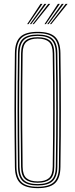

<svg xmlns="http://www.w3.org/2000/svg" viewBox="-20 -970 390 995"><path d="M175.2 5Q112.8 5 85.4 -20.6Q58 -46.2 57.2 -105Q56.2 -191.2 55.6 -263.6Q55 -336 55 -403.2Q55 -470.5 55.6 -541Q56.2 -611.5 57.2 -694Q58 -753.5 85.4 -779.2Q112.8 -805 175.2 -805Q238 -805 265.2 -779.2Q292.5 -753.5 293.2 -694Q294.5 -611.5 295 -541Q295.5 -470.5 295.5 -403.2Q295.5 -336 295 -263.6Q294.5 -191.2 293.2 -105Q292.5 -46.2 265.2 -20.6Q238 5 175.2 5ZM175.2 -2Q233.5 -2 259 -26Q284.5 -50 285.2 -105Q286.5 -191.2 287 -263.6Q287.5 -336 287.5 -403.2Q287.5 -470.5 287 -541Q286.5 -611.5 285.2 -694Q284.5 -749.8 259 -773.9Q233.5 -798 175.2 -798Q117 -798 91.5 -773.9Q66 -749.8 65.2 -694Q64.2 -611.5 63.6 -541Q63 -470.5 63 -403.2Q63 -336 63.6 -263.6Q64.2 -191.2 65.2 -105Q66 -50 91.6 -26Q117.2 -2 175.2 -2ZM175.2 -9Q121.5 -9 97.8 -31.4Q74 -53.8 73.2 -105Q72.2 -191.2 71.6 -263.6Q71 -336 71 -403.2Q71 -470.5 71.6 -541Q72.2 -611.5 73.2 -694Q74 -746 97.8 -768.5Q121.5 -791 175.2 -791Q229 -791 252.8 -768.5Q276.5 -746 277.2 -694Q278.5 -611.5 279 -541Q279.5 -470.5 279.5 -403.2Q279.5 -336 279 -263.6Q278.5 -191.2 277.2 -105Q276.5 -53.8 252.8 -31.4Q229 -9 175.2 -9ZM175.2 -16Q223.8 -16 246.2 -36.4Q268.8 -56.8 269.2 -105Q270.5 -191.2 271 -263.6Q271.5 -336 271.5 -403.2Q271.5 -470.5 271 -541Q270.5 -611.5 269.2 -694Q268.5 -742.2 246.6 -763.1Q224.8 -784 175.2 -784Q125.8 -784 103.9 -763.1Q82 -742.2 81.2 -694Q80.2 -611.5 79.6 -541Q79 -470.5 79 -403.2Q79 -336 79.6 -263.6Q80.2 -191.2 81.2 -105Q81.8 -56.8 104.2 -36.4Q126.8 -16 175.2 -16ZM175.2 -23Q133 -23 111.4 -40.8Q89.8 -58.5 89.2 -105Q87.8 -220 87.2 -316.8Q86.8 -413.5 87.4 -504.6Q88 -595.8 89.2 -694Q89.8 -739.5 110.6 -758.2Q131.5 -777 175.2 -777Q219.2 -777 240 -758.2Q260.8 -739.5 261.2 -694Q262.2 -625.5 262.8 -556.6Q263.2 -487.8 263.4 -416.1Q263.5 -344.5 263 -267.4Q262.5 -190.2 261.2 -105Q260.8 -58.5 239.1 -40.8Q217.5 -23 175.2 -23ZM175.2 -30Q214 -30 233.4 -46.6Q252.8 -63.2 253.2 -106Q254.2 -183.5 254.9 -254.2Q255.5 -325 255.5 -394.6Q255.5 -464.2 255 -537.5Q254.5 -610.8 253.2 -693Q252.8 -736.2 233.4 -753.1Q214 -770 175.2 -770Q136.8 -770 117.2 -753.1Q97.8 -736.2 97.2 -693Q96 -603 95.4 -511.1Q94.8 -419.2 95.2 -319.6Q95.8 -220 97.2 -106Q97.8 -63.2 117.2 -46.6Q136.8 -30 175.2 -30ZM120.8 -845 190.2 -950H200.2L127.8 -845ZM134.8 -845 210.2 -950H220.2L141.8 -845ZM148.8 -845 230.2 -950H240.2L155.8 -845ZM210.8 -845 280.2 -950H290.2L217.8 -845ZM224.8 -845 300.2 -950H310.2L231.8 -845ZM238.8 -845 320.2 -950H330.2L245.8 -845Z"/></svg>

Font: Big Shoulders Inline Text SC Thin
Style: Regular
Weight: 100
Designer: Patric King
Foundry: XO Type Co
Version: Version 2.002